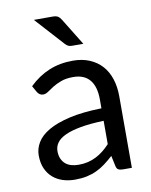

<svg xmlns="http://www.w3.org/2000/svg" viewBox="-83 -786 673 855"><g transform="rotate(-10 253.5 -358.0)"><path d="M445 0H405.5Q392.5 0 384.5 -4Q376.5 -8 374 -21L364 -68Q344 -50 325 -35.8Q306 -21.5 285 -11.8Q264 -2 240.2 3Q216.5 8 187.5 8Q158 8 132.2 -0.2Q106.5 -8.5 87.5 -25Q68.5 -41.5 57.2 -66.8Q46 -92 46 -126.5Q46 -156.5 62.5 -184.2Q79 -212 115.8 -233.5Q152.5 -255 212 -268.8Q271.5 -282.5 357.5 -284.5V-324Q357.5 -383 332.2 -413.2Q307 -443.5 257.5 -443.5Q225 -443.5 202.8 -435.2Q180.5 -427 164.2 -416.8Q148 -406.5 136.2 -398.2Q124.5 -390 113 -390Q104 -390 97.2 -394.8Q90.5 -399.5 86.5 -406.5L70.5 -435Q112.5 -475.5 161 -495.5Q209.5 -515.5 268.5 -515.5Q311 -515.5 344 -501.5Q377 -487.5 399.5 -462.5Q422 -437.5 433.5 -402Q445 -366.5 445 -324ZM214 -54.5Q237.5 -54.5 257 -59.2Q276.5 -64 293.8 -72.8Q311 -81.5 326.8 -94Q342.5 -106.5 357.5 -122.5V-228Q296 -226 253 -218.2Q210 -210.5 183 -198Q156 -185.5 143.8 -168.5Q131.5 -151.5 131.5 -130.5Q131.5 -110.5 138 -96Q144.5 -81.5 155.5 -72.2Q166.5 -63 181.5 -58.8Q196.5 -54.5 214 -54.5ZM214 -724.5Q230.5 -724.5 238.5 -719.2Q246.5 -714 253.5 -702.5L328 -581.5H277Q266.5 -581.5 260 -584.8Q253.5 -588 246.5 -595.5L129.5 -724.5Z"/></g></svg>

Font: Lato TR
Style: Regular
Weight: 400
Designer: Lukasz Dziedzic
Foundry: tyPoland Lukasz Dziedzic
Version: Version 1.104 2013